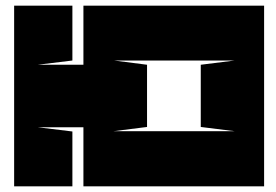

<svg xmlns="http://www.w3.org/2000/svg" viewBox="-20 -659 975 679"><path d="M914 0V-639H275V-430H113L236 -445V-639H30V0H236V-194L113 -209H275V0ZM383 -445H810L690 -430V-210L810 -195H381L500 -210V-430Z"/></svg>

Font: Banana Brick
Style: Regular
Weight: 400
Designer: artmaker
Foundry: artmaker
Version: Version 4.000 2011 initial release